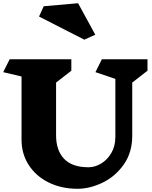

<svg xmlns="http://www.w3.org/2000/svg" viewBox="-30 -1155 948 1195"><path d="M793 -641V-310Q793 -205 739.5 -130Q686 -55 607 -17.5Q528 20 453 20Q352 20 272.5 -19.5Q193 -59 148.5 -128.5Q104 -198 104 -285V-679L-10 -706L30 -786H414V-715L319 -641V-313Q319 -219 369 -166.5Q419 -114 521 -114Q560 -114 598.5 -136.5Q637 -159 662.5 -202Q688 -245 688 -303V-664L564 -706L604 -786H888V-715ZM495 -908 213 -1052 242 -1116 456 -1135 563 -939Z"/></svg>

Font: Inknut Antiqua Black
Style: Regular
Weight: 900
Designer: Claus Eggers Sørensen
Foundry: Claus Eggers Sørensen
Version: Version 1.003; ttfautohint (v1.8.2) -l 8 -r 50 -G 200 -x 14 